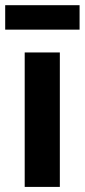

<svg xmlns="http://www.w3.org/2000/svg" viewBox="-25 -734 332 754"><path d="M72 0V-528H210V0ZM-4.6 -617.6V-713.6H287.5V-617.6Z"/></svg>

Font: Oxanium ExtraLight
Style: Regular
Weight: 200
Designer: Severin Meyer
Version: Version 2.000